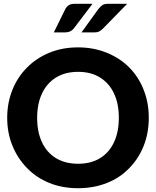

<svg xmlns="http://www.w3.org/2000/svg" viewBox="-20 -985 823 1013"><path d="M392 8Q308 8 239.5 -20Q171 -48 122 -99Q73 -149 45.5 -216.5Q18 -284 18 -363Q18 -443 45.5 -511Q73 -579 122 -628Q171 -678 239.5 -706.5Q308 -735 392 -735Q475 -735 545 -706Q615 -677 663 -628Q712 -578 738.5 -510Q765 -442 765 -364Q765 -284 738.5 -216.5Q712 -149 663 -99Q615 -48 545 -20Q475 8 392 8ZM392 -121Q460 -121 508 -150.5Q556 -180 581.5 -234.5Q607 -289 607 -364Q607 -438 581.5 -492Q556 -546 508 -576Q460 -606 392 -606Q324 -606 275.5 -576Q227 -546 201.5 -491.5Q176 -437 176 -363Q176 -289 201.5 -234.5Q227 -180 275.5 -150.5Q324 -121 392 -121ZM376 -965H468L368 -833Q352 -814 322 -814H264L324 -936Q331 -950 342.5 -957.5Q354 -965 376 -965ZM550 -965H651L522 -833Q512 -823 502.5 -818.5Q493 -814 477 -814H410L498 -936Q509 -950 519.5 -957.5Q530 -965 550 -965Z"/></svg>

Font: Aleo ExtraBold
Style: Regular
Weight: 800
Designer: Alessio Laiso
Foundry: Alessio Laiso
Version: Version 2.001;gftools[0.9.29]